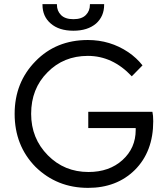

<svg xmlns="http://www.w3.org/2000/svg" viewBox="-20 -901 806 931"><path d="M638 -292ZM408 -359H719Q723 -342 723 -313Q723 -166 634 -77Q546 10 407 10Q256 10 152 -92Q51 -195 51 -349Q51 -501 152 -604Q252 -707 406 -707Q514 -707 602 -648Q643 -620 671 -584L619 -531Q526 -630 406 -630Q288 -630 210 -550Q131 -471 131 -349Q131 -230 212 -148Q292 -67 409 -67Q510 -67 574 -125Q638 -183 638 -271V-291L650 -280H408ZM485 -878Q485 -822 446 -787Q405 -752 336 -752Q266 -752 226 -787Q186 -821 186 -878V-881H256V-878Q256 -848 276 -828Q296 -808 336 -808Q376 -808 396 -828Q416 -848 416 -878V-881H485Z"/></svg>

Font: Rilu
Style: Regular
Weight: 500
Designer: Alí Sinisterra
Foundry: Alí Sinisterra
Version: 0.1